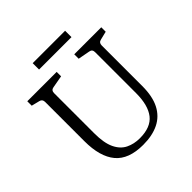

<svg xmlns="http://www.w3.org/2000/svg" viewBox="-184 -829 980 980"><g transform="rotate(-45 306.0 -339.0)"><path d="M573 -568V-536L528 -525Q509 -521 509 -501V-208Q509 -133 484.5 -85.5Q460 -38 413.5 -15Q367 8 300 8Q196 8 148.5 -49Q101 -106 101 -218V-501Q101 -521 83 -525L39 -536V-568H251V-536L184 -524Q165 -521 165 -500V-211Q165 -141 184 -101Q203 -61 236.5 -44.5Q270 -28 312 -28Q391 -28 426 -72.5Q461 -117 461 -205V-501Q461 -521 442 -524L378 -536V-568ZM196 -686H430V-640H196Z"/></g></svg>

Font: Rasa Light
Style: Regular
Weight: 300
Designer: Anna Giedrys (Yrsa+Rasa design), David Brezina (Yrsa art-direction, Rasa art-direction, design)
Foundry: Rosetta Type Foundry
Version: Version 2.004